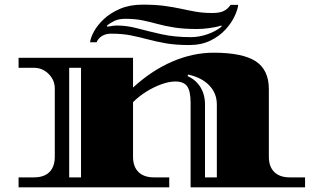

<svg xmlns="http://www.w3.org/2000/svg" viewBox="-20 -807 1364 827"><path d="M60 0V-43H126Q170 -43 193 -66Q216 -89 216 -132V-426Q216 -462 189.5 -488.5Q163 -515 126 -515H60V-558H553V-430Q634 -504 722.5 -542Q811 -580 900 -580Q1025 -580 1081.5 -543Q1138 -506 1138 -423V-132Q1138 -89 1161.5 -66Q1185 -43 1228 -43H1294V0H801V-364Q801 -415 786 -435.5Q771 -456 735 -456Q709 -456 676.5 -444.5Q644 -433 611.5 -413Q579 -393 553 -367V-132Q553 -89 576.5 -66Q600 -43 643 -43H709V0ZM278 -43H329V-515H278ZM863 -43H914V-357Q914 -405 881.5 -439Q849 -473 790 -486L788 -479Q823 -464 843 -432Q863 -400 863 -357ZM795 -613Q736 -613 694 -620.5Q652 -628 616.5 -637.5Q581 -647 544 -654.5Q507 -662 458 -662Q436 -662 419.5 -652Q403 -642 396 -625H368Q370 -644 384.5 -671Q399 -698 427 -724.5Q455 -751 497 -769Q539 -787 594 -787Q650 -787 689.5 -781.5Q729 -776 761 -769Q793 -762 824 -756.5Q855 -751 895 -751Q928 -751 945.5 -760.5Q963 -770 973 -786H1006Q1004 -766 990.5 -737Q977 -708 951 -679.5Q925 -651 886 -632Q847 -613 795 -613ZM802 -647Q837 -647 873.5 -659.5Q910 -672 935 -693L933 -697Q912 -690 882 -686Q852 -682 830 -682Q772 -682 731 -688.5Q690 -695 657.5 -704Q625 -713 593 -719.5Q561 -726 520 -726Q492 -726 473 -717Q454 -708 440 -696L443 -692Q454 -694 464.5 -695.5Q475 -697 485 -697Q527 -697 573.5 -684.5Q620 -672 676 -659.5Q732 -647 802 -647Z"/></svg>

Font: Diplomata
Style: Regular
Weight: 400
Designer: Eduardo Rodriguez Tunni
Foundry: Eduardo Rodriguez Tunni
Version: Version 1.002; ttfautohint (v1.8.4.7-5d5b);gftools[0.9.23]